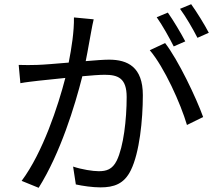

<svg xmlns="http://www.w3.org/2000/svg" viewBox="-20 -866 1040 914"><path d="M974 -710C955 -747 916 -810 890 -846L837 -824C865 -786 898 -729 920 -686ZM862 -669C841 -709 804 -771 779 -806L726 -784C753 -746 787 -685 807 -645ZM332 -783C333 -716 321 -639 307 -568C247 -563 190 -558 157 -557C125 -556 100 -556 69 -557L77 -470C102 -475 142 -479 166 -482C192 -485 239 -490 291 -495C257 -363 184 -140 83 -5L164 28C268 -138 336 -361 372 -503C415 -507 454 -510 478 -510C542 -510 583 -494 583 -404C583 -297 568 -168 536 -102C515 -59 486 -51 450 -51C422 -51 370 -59 328 -73L341 12C373 19 420 26 458 26C522 26 571 10 603 -56C644 -139 660 -295 660 -413C660 -547 588 -582 499 -582C475 -582 434 -579 388 -575C399 -628 408 -686 414 -715C417 -735 422 -755 426 -774ZM693 -627C762 -546 840 -373 870 -271L947 -309C914 -401 828 -581 766 -661Z"/></svg>

Font: Noto Sans JP Regular
Style: Regular
Weight: 400
Designer: Ryoko NISHIZUKA (kana & ideographs); Paul D. Hunt (Latin, Greek & Cyrillic); Wenlong ZHANG (bopomofo); Sandoll Communica
Foundry: Adobe Systems Incorporated
Version: Version 1.004;PS 1.004;hotconv 1.0.82;makeotf.lib2.5.63406